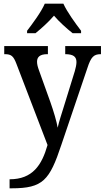

<svg xmlns="http://www.w3.org/2000/svg" viewBox="-20 -786 568 1042"><path d="M127 -619V-606H173C205 -632 245 -668 273 -701C301 -668 342 -631 374 -606H420V-619C391 -657 344 -721 324 -766H223C204 -721 156 -657 127 -619ZM32 187V236H43C214 236 249 192 313 0L454 -416C474 -478 489 -491 525 -492H528V-536H334V-492H337C376 -491 395 -480 395 -449C395 -436 391 -417 386 -400L326 -206C314 -167 301 -129 293 -93C288 -125 271 -182 253 -233L192 -403C185 -422 181 -437 181 -451C181 -477 197 -492 237 -492H240V-536H3V-492H6C41 -492 53 -482 69 -440L238 1C207 110 157 187 32 187Z"/></svg>

Font: Noto Serif Myanmar SemiCondensed Medium
Style: Regular
Weight: 500
Width: 4
Designer: Ben Mitchell and the Monotype Design Team
Foundry: Monotype Imaging Inc.
Version: Version 2.106